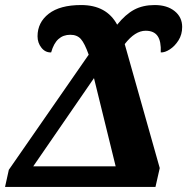

<svg xmlns="http://www.w3.org/2000/svg" viewBox="-21 -742 751 762"><path d="M14 -68 331 -525Q315 -570 300 -587Q285 -604 258 -604Q230 -604 211 -587Q192 -570 182 -534Q159 -533 143.5 -552.5Q128 -572 128 -598Q128 -653 172.5 -687.5Q217 -722 301 -722Q402 -722 444 -644Q477 -685 511.5 -703.5Q546 -722 593 -722Q642 -722 672 -698Q702 -674 702 -635Q702 -605 687.5 -582Q673 -559 653 -546Q633 -533 617 -534Q619 -578 604.5 -599Q590 -620 557 -620Q515 -620 474 -567L613 -75L596 0H-1ZM438 -82 352 -432 111 -82Z"/></svg>

Font: Noto Serif NarrowExtraBold
Style: Italic
Weight: 800
Width: 4
Italic angle: -12°
Designer: Monotype Design Team
Foundry: Monotype Imaging Inc.
Version: Version 1.001